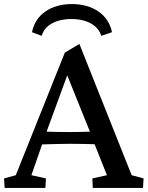

<svg xmlns="http://www.w3.org/2000/svg" viewBox="-20 -928 729 948"><path d="M3 0H204L207 -47L135 -63L188 -215C236 -216 280 -218 323 -218C364 -218 405 -217 447 -216L508 -63L436 -47L438 0H686L689 -47L630 -63L372 -711L300 -668L58 -63L0 -47ZM138 -769 186 -751C200 -802 254 -834 333 -834C410 -834 465 -802 480 -751L533 -769C516 -856 438 -908 335 -908C231 -908 155 -856 138 -769ZM210 -278 312 -556 424 -278C397 -277 363 -276 323 -276C276 -276 239 -277 210 -278Z"/></svg>

Font: TPK Tissa Web Medium
Style: Regular
Weight: 500
Designer: Jacques Le Bailly, Suppakit Chalermlarp | Katatrad Co.,Ltd.
Foundry: Jacques Le Bailly, Cadson Demak Co.,Ltd.
Version: Version 5.000;Glyphs 3.1.2 (3151)